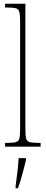

<svg xmlns="http://www.w3.org/2000/svg" viewBox="-20 -780 243 1021"><path d="M7 0V-20H10Q47 -20 63 -24Q79 -28 83 -43.5Q87 -59 87 -94V-662Q87 -699 83 -715.5Q79 -732 64.5 -736Q50 -740 20 -740H7V-760H115V-94Q115 -59 119 -43.5Q123 -28 139.5 -24Q156 -20 192 -20H196V0ZM63 208Q68 171 72.5 136Q77 101 79 61H118V71Q113 92 106 119.5Q99 147 91 174Q83 201 75 221H63Z"/></svg>

Font: Noto Serif Ethiopic ExtraCondensed Thin
Style: Regular
Weight: 100
Width: 2
Designer: Monotype Design Team
Foundry: Monotype Imaging Inc.
Version: Version 2.102; ttfautohint (v1.8.4.7-5d5b)